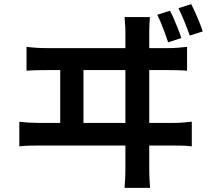

<svg xmlns="http://www.w3.org/2000/svg" viewBox="-20 -863 1040 934"><path d="M807 -811Q817 -792 827 -768.5Q837 -745 846.5 -721.5Q856 -698 862 -678L798 -657Q791 -678 782.5 -701.5Q774 -725 764.5 -748Q755 -771 745 -791ZM910 -843Q920 -824 930.5 -800.5Q941 -777 950.5 -753.5Q960 -730 966 -710L903 -690Q892 -722 877.5 -757.5Q863 -793 848 -823ZM709 -780Q707 -751 706.5 -732.5Q706 -714 706 -704Q706 -697 706 -659.5Q706 -622 706 -564.5Q706 -507 706 -439.5Q706 -372 706 -305Q706 -238 706 -181Q706 -124 706 -86.5Q706 -49 706 -44Q706 -37 706.5 -13Q707 11 710 51H586Q589 11 589.5 -12Q590 -35 590 -42Q590 -47 590 -84.5Q590 -122 590 -180Q590 -238 590 -306Q590 -374 590 -442Q590 -510 590 -567.5Q590 -625 590 -662Q590 -699 590 -704Q590 -715 589.5 -731.5Q589 -748 586 -780ZM273 -236V-572H386V-236ZM74 -271Q97 -268 122 -266.5Q147 -265 169 -265H823Q849 -265 871.5 -267Q894 -269 913 -271V-151Q892 -154 866 -154.5Q840 -155 823 -155H169Q147 -155 122.5 -154.5Q98 -154 74 -151ZM109 -635Q133 -632 157.5 -630.5Q182 -629 205 -629H800Q826 -629 848 -631Q870 -633 890 -635V-519Q869 -521 842.5 -521.5Q816 -522 800 -522H205Q183 -522 158.5 -521.5Q134 -521 109 -519Z"/></svg>

Font: Noto Sans SC SemiBold
Style: Regular
Weight: 600
Designer: Ryoko NISHIZUKA 西塚涼子 (kana, bopomofo & ideographs); Paul D. Hunt (Latin, Greek & Cyrillic); Sandoll Communications 산돌커뮤니
Foundry: Adobe
Version: Version 2.004-H2;hotconv 1.0.118;makeotfexe 2.5.65603